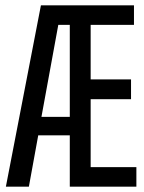

<svg xmlns="http://www.w3.org/2000/svg" viewBox="-20 -714 540 718"><path d="M490 -16H241V-208H123L88 -16H2L133 -694H481V-621H319V-417H470V-343H319V-89H490ZM135 -277H241V-621H198Z"/></svg>

Font: D2Coding
Style: Regular
Weight: 400
Monospace: yes
Designer: Yong-Rak Park; Jeong-Hwan Yoon; Sang-Min Lee;
Foundry: NHN Corporation
Version: Version 1.3.2; Build 20180524